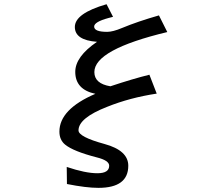

<svg xmlns="http://www.w3.org/2000/svg" viewBox="-20 -783 1040 923"><path d="M438.5 -332Q341.8 -352.5 341.8 -437.5Q341.8 -510.7 446.3 -582Q339.8 -589.8 339.8 -653.3Q339.8 -718.8 492.2 -762.7L523.4 -702.1Q514.6 -699.2 501 -696.3Q432.6 -677.7 432.6 -655.3Q432.6 -629.9 495.1 -629.9Q522.5 -629.9 566.4 -648.4Q641.6 -679.7 744.1 -709L784.2 -628.9Q433.6 -544.9 433.6 -436.5Q433.6 -380.9 510.7 -368.2Q619.1 -404.3 698.2 -423.8L733.4 -333Q604.5 -313.5 495.1 -269.5Q357.4 -215.8 357.4 -156.2Q357.4 -125 482.4 -90.8Q596.7 -59.6 596.7 13.7Q596.7 120.1 453.1 120.1Q394.5 120.1 301.8 101.6L300.8 19.5Q390.6 49.8 448.2 49.8Q504.9 49.8 504.9 13.7Q504.9 -11.7 445.3 -26.4Q332 -55.7 293 -87.9Q265.6 -110.4 265.6 -150.4Q265.6 -257.8 438.5 -332Z"/></svg>

Font: MotoyaLCedar
Style: W3 mono
Weight: 400
Version: Version 1.01